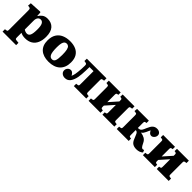

<svg xmlns="http://www.w3.org/2000/svg" viewBox="310 -1904 3493 3493"><g transform="rotate(45 2056.5 -157.5)"><path d="M26 216V155L60 150Q75 149 80.5 140Q86 131 86 104V-381Q86 -415 79.5 -427Q73 -439 52 -442L20 -446L25 -512L252 -525L266 -516L271 -432H274Q298 -472 337.5 -501.5Q377 -531 442 -531Q541 -531 598 -468Q655 -405 655 -277Q655 -189 627 -123.5Q599 -58 542 -22Q485 14 398 14Q332 14 285 -12V104Q285 129 290.5 138.5Q296 148 319 150L375 156V216ZM363 -70Q407 -70 427 -112.5Q447 -155 447 -261Q447 -352 425.5 -391.5Q404 -431 364 -431Q327 -431 306 -402.5Q285 -374 285 -323V-98Q299 -86 321 -78Q343 -70 363 -70Z M1003 14Q868 14 792.5 -53Q717 -120 717 -249Q717 -345 755.5 -407.5Q794 -470 862.5 -500.5Q931 -531 1023 -531Q1106 -531 1169.5 -503.5Q1233 -476 1268.5 -418.5Q1304 -361 1304 -269Q1304 -133 1224.5 -59.5Q1145 14 1003 14ZM1016 -62Q1061 -62 1078 -104.5Q1095 -147 1095 -251Q1095 -333 1084.5 -377.5Q1074 -422 1054.5 -439Q1035 -456 1008 -456Q982 -456 963.5 -440.5Q945 -425 935 -387Q925 -349 925 -281Q925 -160 947 -111Q969 -62 1016 -62Z M1422 13Q1377 13 1346.5 -12.5Q1316 -38 1316 -78Q1316 -115 1341 -142Q1366 -169 1401 -169Q1430 -169 1450 -148.5Q1470 -128 1482 -103Q1488 -113 1494 -133Q1500 -153 1505 -174Q1510 -201 1514.5 -240.5Q1519 -280 1521.5 -323Q1524 -366 1524 -402Q1524 -427 1518.5 -438Q1513 -449 1497 -452L1457 -459L1459 -520H1964V-459L1933 -454Q1915 -452 1909 -443.5Q1903 -435 1903 -413V-107Q1903 -85 1908.5 -76.5Q1914 -68 1933 -65L1964 -61V0H1644V-60L1680 -65Q1696 -67 1700.5 -76Q1705 -85 1705 -108V-446H1601Q1601 -403 1599 -354.5Q1597 -306 1593.5 -260Q1590 -214 1584 -179Q1568 -92 1529.5 -39.5Q1491 13 1422 13Z M2023 0V-61L2058 -66Q2073 -68 2078 -77Q2083 -86 2083 -113V-407Q2083 -433 2078 -442Q2073 -451 2058 -453L2023 -459L2024 -520H2329V-460L2305 -456Q2290 -453 2285.5 -443.5Q2281 -434 2281 -411V-224L2427 -388V-413Q2427 -435 2422.5 -444Q2418 -453 2402 -456L2378 -460L2380 -520H2685V-459L2655 -455Q2636 -452 2630.5 -443.5Q2625 -435 2625 -412V-107Q2625 -85 2630.5 -76.5Q2636 -68 2655 -65L2686 -61V0H2379V-60L2402 -64Q2418 -66 2422.5 -75Q2427 -84 2427 -107V-299L2281 -135V-108Q2281 -85 2285.5 -76Q2290 -67 2305 -64L2330 -60V0Z M3258 10Q3202 10 3163.5 -13Q3125 -36 3101 -99Q3081 -143 3069 -175Q3057 -207 3042 -218Q3034 -225 3026 -227Q3018 -229 3006 -230V-108Q3006 -85 3010 -76Q3014 -67 3029 -64L3055 -60V0H2748V-61L2783 -66Q2798 -68 2803 -77Q2808 -86 2808 -113V-407Q2808 -433 2802.5 -442.5Q2797 -452 2783 -453L2745 -459L2751 -520H3054V-460L3029 -456Q3014 -453 3010 -443.5Q3006 -434 3006 -411V-285Q3020 -285 3032.5 -286.5Q3045 -288 3057 -294Q3071 -300 3085.5 -321.5Q3100 -343 3121 -396Q3148 -463 3181 -493.5Q3214 -524 3265 -524Q3306 -524 3333 -502.5Q3360 -481 3360 -446Q3360 -421 3348 -400.5Q3336 -380 3317.5 -367Q3299 -354 3280 -354Q3254 -354 3235 -371Q3216 -388 3202 -418Q3193 -402 3184 -382.5Q3175 -363 3166 -342Q3155 -317 3141.5 -298Q3128 -279 3107 -267V-266Q3164 -257 3205 -233.5Q3246 -210 3270 -157Q3294 -107 3309 -90.5Q3324 -74 3340 -74Q3353 -74 3370 -82L3388 -36Q3365 -13 3331.5 -1.5Q3298 10 3258 10Z M3421 0V-61L3456 -66Q3471 -68 3476 -77Q3481 -86 3481 -113V-407Q3481 -433 3476 -442Q3471 -451 3456 -453L3421 -459L3422 -520H3727V-460L3703 -456Q3688 -453 3683.5 -443.5Q3679 -434 3679 -411V-224L3825 -388V-413Q3825 -435 3820.5 -444Q3816 -453 3800 -456L3776 -460L3778 -520H4083V-459L4053 -455Q4034 -452 4028.5 -443.5Q4023 -435 4023 -412V-107Q4023 -85 4028.5 -76.5Q4034 -68 4053 -65L4084 -61V0H3777V-60L3800 -64Q3816 -66 3820.5 -75Q3825 -84 3825 -107V-299L3679 -135V-108Q3679 -85 3683.5 -76Q3688 -67 3703 -64L3728 -60V0Z"/></g></svg>

Font: Literata 36pt ExtraBold
Style: Regular
Weight: 800
Designer: Latin by Veronika Burian and Jose Scaglione. Greek by Irene Vlachou. Cyrillic by Vera Evstafieva.
Foundry: TypeTogether
Version: Version 3.002